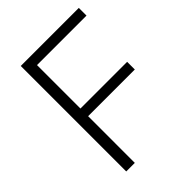

<svg xmlns="http://www.w3.org/2000/svg" viewBox="-207 -817 919 919"><g transform="rotate(-45 253.0 -357.0)"><path d="M158 0H100V-714H493V-662H158V-368H474V-316H158Z"/></g></svg>

Font: Noto Sans Lao Light
Style: Regular
Weight: 300
Designer: Monotype Design Team
Foundry: Monotype Imaging Inc.
Version: Version 2.003; ttfautohint (v1.8.4.7-5d5b)